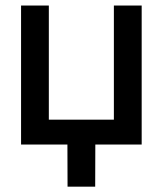

<svg xmlns="http://www.w3.org/2000/svg" viewBox="-20 -536 603 712"><path d="M58.1 -515.6V0H230L230.5 156.2H333L333.5 0H505.4V-515.6H402.3V-92.3H161.1V-515.6Z"/></svg>

Font: Inteeer Medium
Style: Regular
Weight: 500
Designer: Rasmus Andersson
Foundry: rsms
Version: Version 4.001;Glyphs 3.4 (3402)